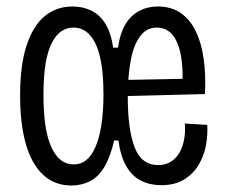

<svg xmlns="http://www.w3.org/2000/svg" viewBox="-20 -560 693 592"><path d="M200 12Q149 12 113.5 -20.5Q78 -53 60 -115Q42 -177 42 -265Q42 -358 61.5 -418.5Q81 -479 117 -509.5Q153 -540 204 -540Q235 -540 261 -527.5Q287 -515 304.5 -487.5Q322 -460 329 -413H344Q350 -458 367 -485.5Q384 -513 409.5 -526.5Q435 -540 466 -540Q508 -540 537 -520Q566 -500 583.5 -464Q601 -428 608 -378.5Q615 -329 612 -270L338 -263V-313L543 -317Q544 -392 524 -433.5Q504 -475 463 -475Q433 -475 413 -449.5Q393 -424 383.5 -376Q374 -328 374 -260Q374 -161 395 -106Q416 -51 468 -51Q488 -51 503.5 -59.5Q519 -68 530 -84Q541 -100 546.5 -124Q552 -148 550 -179L619 -175Q621 -147 615.5 -114.5Q610 -82 593.5 -53.5Q577 -25 548.5 -7Q520 11 477 11Q443 11 415.5 -2.5Q388 -16 370 -46.5Q352 -77 345 -127H332Q320 -75 301 -44Q282 -13 256 -0.5Q230 12 200 12ZM207 -53Q229 -53 245.5 -66Q262 -79 274 -106Q286 -133 292.5 -174Q299 -215 299 -269Q299 -327 292 -366.5Q285 -406 272.5 -429.5Q260 -453 243.5 -464Q227 -475 207 -475Q187 -475 170.5 -464.5Q154 -454 141 -430Q128 -406 121 -366.5Q114 -327 114 -268Q114 -214 120 -173.5Q126 -133 138.5 -106Q151 -79 168 -66Q185 -53 207 -53Z"/></svg>

Font: Bricolage Grotesque 24pt Condensed Light
Style: Regular
Weight: 300
Width: 3
Designer: Mathieu Triay
Foundry: Atelier Triay
Version: Version 1.001;gftools[0.9.33.dev8+g029e19f]